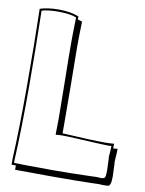

<svg xmlns="http://www.w3.org/2000/svg" viewBox="-85 -782 659 874"><g transform="rotate(10 244.5 -345.0)"><path d="M489 -17Q489 8 485.5 18Q482 28 476 29Q470 30 450 30L433 29Q416 29 402 30Q338 32 224 32Q114 32 46 31V11H26V-17Q33 -158 33 -349Q33 -563 29 -710Q42 -715 65.5 -718.5Q89 -722 113 -722Q173 -722 209 -706L208 -693Q213 -691 218 -689.5Q223 -688 229 -686Q227 -614 227 -567Q227 -507 229 -387L230 -210V-170Q366 -162 428 -162Q447 -162 469 -164V-142L489 -144Q489 -123 487 -103L486 -82L487 -72V-71ZM458 -127 459 -152Q457 -151 444 -151Q425 -151 349 -155Q331 -156 291.5 -158Q252 -160 230 -160Q214 -160 200 -158V-159L201 -237Q201 -292 199 -408Q197 -522 197 -580Q197 -622 199 -700Q171 -712 113 -712Q90 -712 69.5 -709.5Q49 -707 39 -703Q43 -504 43 -349Q43 -158 36 -17V1Q65 1 78 2L215 3Q295 3 388 0Q400 -1 416 -1L438 0Q451 0 455 -6Q459 -12 459 -37L457 -91L456 -101Q456 -109 458 -127Z"/></g></svg>

Font: Londrina Shadow
Style: Regular
Weight: 400
Designer: Marcelo Magalhaes
Foundry: Marcelo Magalhães
Version: Version 1.002